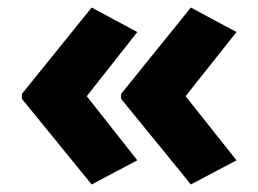

<svg xmlns="http://www.w3.org/2000/svg" viewBox="-20 -532 685 509"><path d="M38 -283V-270L223 -43L344 -107L210 -277L344 -447L223 -512ZM301 -283V-270L486 -43L607 -107L472 -277L607 -447L486 -512Z"/></svg>

Font: Noto Sans Ethiopic ExtraBold
Style: Regular
Weight: 800
Designer: Monotype Design Team
Foundry: Monotype Imaging Inc.
Version: Version 2.102